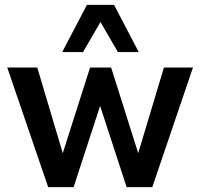

<svg xmlns="http://www.w3.org/2000/svg" viewBox="-20 -773 826 793"><path d="M179 0 10 -494H134L245 -121H233L352 -494H439L557 -121H545L657 -494H777L609 0H503L379 -380H408L284 0ZM237 -558 339 -753H451L553 -558H467L395 -682L323 -558Z"/></svg>

Font: Nunito Sans 10pt SemiCondensed
Style: Bold
Weight: 700
Width: 4
Designer: Vernon Adams
Foundry: Vernon Adams
Version: Version 3.101;gftools[0.9.27]